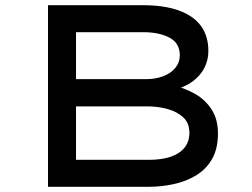

<svg xmlns="http://www.w3.org/2000/svg" viewBox="-20 -720 972 740"><path d="M165 0V-700H529Q613 -700 669.5 -679.5Q726 -659 754.5 -620Q783 -581 783 -524Q783 -469 747 -428.5Q711 -388 643 -371L649 -390Q694 -380 733 -357.5Q772 -335 796 -297.5Q820 -260 820 -206Q820 -147 797.5 -107.5Q775 -68 736.5 -44.5Q698 -21 650 -10.5Q602 0 552 0ZM273 -104H554Q601 -104 635.5 -115Q670 -126 690 -149.5Q710 -173 710 -208Q710 -246 686 -268Q662 -290 625 -300Q588 -310 549 -310H273ZM273 -415H544Q579 -415 608.5 -426Q638 -437 655.5 -458Q673 -479 673 -507Q673 -554 633 -575Q593 -596 532 -596H273Z"/></svg>

Font: Lexend Tera
Style: Regular
Weight: 400
Designer: Bonnie Shaver-Troup, Thomas Jockin
Foundry: Lexend
Version: Version 1.007